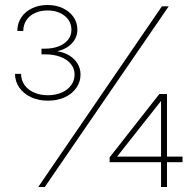

<svg xmlns="http://www.w3.org/2000/svg" viewBox="-20 -753 790 773"><path d="M40.5 -455.6H64.9Q64.9 -430.2 78.9 -410.6Q92.8 -391.1 117.2 -380.4Q141.6 -369.6 172.4 -369.6Q204.1 -369.6 228.5 -380.4Q252.9 -391.1 266.6 -410.2Q280.3 -429.2 280.3 -453.1Q280.3 -477.1 265.1 -495.6Q250 -514.2 223.1 -524.2Q196.3 -534.2 161.6 -534.2H147V-557.1H161.6Q191.9 -557.1 216.1 -566.4Q240.2 -575.7 253.9 -592.8Q267.6 -609.9 267.6 -632.8Q267.6 -655.8 255.4 -673.3Q243.2 -690.9 221.4 -700.9Q199.7 -710.9 171.4 -710.9Q143.1 -710.9 120.8 -700.7Q98.6 -690.4 86.2 -671.6Q73.7 -652.8 73.7 -628.4H49.8Q49.8 -658.7 65.4 -682.4Q81.1 -706.1 108.6 -719.5Q136.2 -732.9 171.4 -732.9Q205.6 -732.9 232.9 -720Q260.3 -707 275.9 -684.6Q291.5 -662.1 291.5 -633.8Q291.5 -602.5 270 -579.1Q248.5 -555.7 211.4 -546.9V-546.4Q239.3 -542 260.3 -528.8Q281.2 -515.6 292.7 -496.1Q304.2 -476.6 304.2 -453.1Q304.2 -423.3 287.4 -399.2Q270.5 -375 240.7 -361.3Q210.9 -347.7 172.9 -347.7Q135.3 -347.7 105.2 -361.6Q75.2 -375.5 57.9 -400.1Q40.5 -424.8 40.5 -455.6ZM631.8 -727.5H659.2L160.2 0H133.8ZM421.4 -119.6 621.6 -374.5H639.6V-346.7H628.4L451.7 -123V-122.6H714.8V-100.1H421.4ZM628.4 -106.4V-115.2V-374.5H652.3V0H628.4Z"/></svg>

Font: Intratopia Thin
Style: Regular
Weight: 100
Designer: Rasmus Andersson
Foundry: rsms
Version: Version 3.000;Glyphs 3.2.3 (3260)